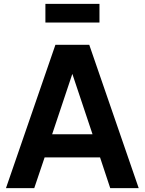

<svg xmlns="http://www.w3.org/2000/svg" viewBox="-20 -978 752 998"><path d="M268 -745H444L701 0H553L500 -160H212L158 0H11ZM461 -280 356 -594 251 -280ZM216 -958H497V-861H216Z"/></svg>

Font: Eudoxus Sans
Style: Bold
Weight: 700
Designer: Stijn de Vries
Foundry: tokotype
Version: Version 2.005